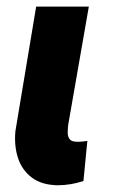

<svg xmlns="http://www.w3.org/2000/svg" viewBox="-20 -548 348 573"><path d="M87.9 -528.3H245.1L183.6 -175.8Q182.1 -163.6 182.1 -152.1Q182.1 -140.6 187.5 -133.1Q192.9 -125.5 208 -125Q216.8 -124.5 224.9 -125.5Q232.9 -126.5 240.7 -127.4L229 -7.8Q210.4 -1.5 190.7 1.7Q170.9 4.9 151.4 4.9Q104 3.9 75 -18.1Q45.9 -40 33.9 -75.9Q22 -111.8 25.9 -156.2Z"/></svg>

Font: Roboto Condensed Black
Style: Italic
Weight: 900
Italic angle: -12°
Designer: Christian Robertson
Foundry: Google
Version: Version 3.008; 2023